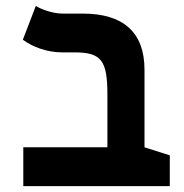

<svg xmlns="http://www.w3.org/2000/svg" viewBox="-20 -632 626 652"><path d="M556.6 -104.5 470.7 -131.8V-395C470.7 -521 400.4 -585.9 260.3 -585.9H191.9C156.2 -585.9 116.2 -602.5 101.6 -611.8L57.6 -497.1C89.8 -473.6 137.2 -454.1 192.4 -454.1H233.9C324.2 -454.1 344.7 -426.3 344.7 -311.5V-131.8H59.1V0H556.6Z"/></svg>

Font: Cascadia Code
Style: Bold
Weight: 700
Monospace: yes
Designer: Aaron Bell
Foundry: Saja Typeworks
Version: Version 2404.023